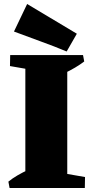

<svg xmlns="http://www.w3.org/2000/svg" viewBox="-20 -942 468 962"><path d="M107 0V-666H317V0ZM28 0 22 -32Q43 -49 68 -63.5Q93 -78 121 -91L122 0ZM265 0 268 -79 406 -55 405 0ZM168 -587 30 -611 31 -666H171ZM303 -575 302 -666H396L402 -634Q381 -618 356.5 -603.5Q332 -589 303 -575ZM314 -684Q252 -710 182.5 -735Q113 -760 50 -784L116 -922L365 -773Z"/></svg>

Font: Eczar ExtraBold
Style: Regular
Weight: 800
Designer: Vaibhav Singh
Foundry: Rosetta Type Foundry
Version: Version 2.000